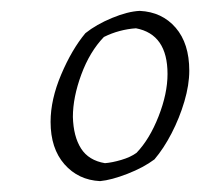

<svg xmlns="http://www.w3.org/2000/svg" viewBox="-20 -730 368 353"><path d="M164 -397Q124 -399 98.5 -428Q73 -457 73 -506Q73 -547 92.5 -593Q112 -639 137 -669Q157 -685 186 -697Q215 -709 237 -710Q278 -708 303 -679Q328 -650 328 -600Q328 -574 319 -543.5Q310 -513 295.5 -485Q281 -457 264 -437Q244 -422 214.5 -410.5Q185 -399 164 -397ZM173 -430Q186 -431 203 -436Q220 -441 231 -449Q255 -474 271.5 -516Q288 -558 288 -594Q288 -667 230 -678Q215 -677 200 -673Q185 -669 171 -662Q145 -635 129.5 -593Q114 -551 114 -515Q115 -479 129 -457Q143 -435 173 -430Z"/></svg>

Font: Labrada Lght
Style: Italic
Weight: 300
Italic angle: -7°
Designer: Mercedes Jáuregui
Foundry: Omnibus-Type Team
Version: Version 1.000; ttfautohint (v1.8.4.7-5d5b)